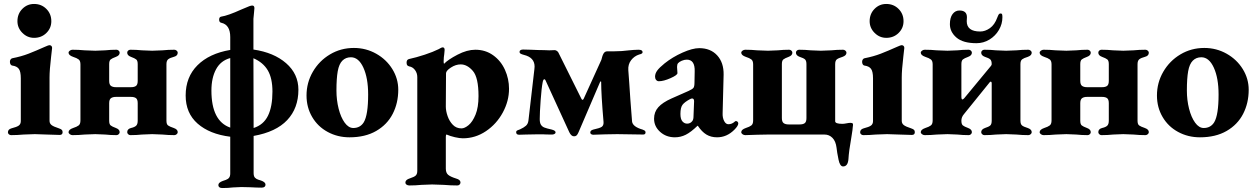

<svg xmlns="http://www.w3.org/2000/svg" viewBox="-20 -679 6343 969"><path d="M20 -11Q20 -26 37 -31Q65 -38 75 -45.5Q85 -53 85 -68V-284Q85 -318 75 -331.5Q65 -345 42 -348Q36 -349 33 -354.5Q30 -360 30 -367Q30 -374 33.5 -379Q37 -384 42 -385Q88 -394 124 -408Q160 -422 207 -443Q225 -451 229 -451Q236 -451 239.5 -447Q243 -443 243 -437L238 -393Q230 -325 230 -288V-69Q230 -56 240 -48Q250 -40 278 -31Q287 -28 291.5 -24Q296 -20 296 -12Q296 2 281 2Q262 2 216 0Q172 -2 156 -2Q139 -2 99 0Q67 3 36 3Q30 3 25 -1Q20 -5 20 -11ZM68 -572Q68 -609 92.5 -634Q117 -659 152 -659Q189 -659 214 -634Q239 -609 239 -572Q239 -537 214 -512.5Q189 -488 152 -488Q118 -488 93 -513Q68 -538 68 -572Z M326 -12Q326 -25 349 -33Q368 -39 377 -46Q386 -53 386 -71V-354Q386 -372 377 -379Q368 -386 349 -392Q326 -400 326 -413Q326 -419 332.5 -423.5Q339 -428 346 -428Q377 -428 407 -425Q445 -423 461 -423Q477 -423 511 -425Q538 -428 568 -428Q574 -428 579 -423.5Q584 -419 584 -413Q584 -399 565 -392Q546 -385 538.5 -379Q531 -373 531 -355V-271Q531 -252 540 -245.5Q549 -239 565 -239H641Q658 -239 666.5 -245.5Q675 -252 675 -271V-355Q675 -373 667.5 -379Q660 -385 641 -392Q622 -399 622 -413Q622 -420 627 -424Q632 -428 638 -428Q668 -428 697 -425Q731 -423 748 -423Q764 -423 800 -425Q829 -428 860 -428Q866 -428 871.5 -423.5Q877 -419 877 -413Q877 -397 857 -392Q838 -387 829 -380Q820 -373 820 -355V-70Q820 -52 828 -46Q836 -40 857 -33Q877 -26 877 -12Q877 -6 871.5 -1.5Q866 3 860 3Q829 3 800 0Q764 -2 748 -2Q731 -2 697 0Q669 3 638 3Q632 3 627 -1.5Q622 -6 622 -12Q622 -28 641 -33Q659 -37 667 -44.5Q675 -52 675 -70V-158Q675 -177 666.5 -183.5Q658 -190 641 -190H565Q549 -190 540 -183.5Q531 -177 531 -158V-70Q531 -52 538.5 -46Q546 -40 565 -33Q584 -26 584 -12Q584 -6 579 -1.5Q574 3 568 3Q538 3 511 0Q477 -2 461 -2Q445 -2 407 0Q377 3 346 3Q339 3 332.5 -1.5Q326 -6 326 -12Z M1082 255Q1082 242 1105 234Q1108 233 1119.5 229Q1131 225 1136.5 217.5Q1142 210 1142 196V11Q1038 -2 977.5 -55Q917 -108 917 -197Q917 -290 976.5 -349.5Q1036 -409 1142 -427V-492Q1142 -554 1097 -564Q1086 -566 1086 -580Q1086 -593 1096 -595Q1130 -600 1198 -631Q1233 -646 1239 -648Q1248 -651 1253 -651Q1264 -651 1264 -638L1262 -615L1259 -584V-429Q1362 -414 1424 -360Q1486 -306 1486 -226Q1486 -133 1429.5 -73Q1373 -13 1260 7V194Q1260 211 1267 218Q1274 225 1284 228Q1294 231 1297 232Q1320 240 1320 253Q1320 260 1315 264Q1310 268 1300 268Q1276 268 1242 266L1198 265Q1185 265 1155 267Q1132 270 1102 270Q1092 270 1087 266Q1082 262 1082 255ZM1142 -386Q1094 -373 1070.5 -329.5Q1047 -286 1047 -222Q1047 -68 1142 -35ZM1355 -217Q1355 -284 1331.5 -324Q1308 -364 1259 -385L1260 -33Q1310 -49 1332.5 -95Q1355 -141 1355 -217Z M1527 -197Q1527 -262 1559 -317Q1591 -372 1645.5 -404.5Q1700 -437 1766 -437Q1827 -437 1878.5 -408Q1930 -379 1960 -330.5Q1990 -282 1990 -226Q1990 -159 1962 -104.5Q1934 -50 1878.5 -18Q1823 14 1744 14Q1684 14 1634 -13Q1584 -40 1555.5 -88.5Q1527 -137 1527 -197ZM1816 -62Q1838 -99 1838 -202Q1838 -285 1814 -337.5Q1790 -390 1751 -390Q1725 -390 1708 -373Q1691 -356 1684.5 -319.5Q1678 -283 1678 -222Q1678 -174 1689 -130.5Q1700 -87 1719.5 -60Q1739 -33 1763 -33Q1798 -33 1816 -62Z M2026 242Q2026 228 2049 221Q2071 214 2078.5 206.5Q2086 199 2086 183V-290Q2086 -310 2074.5 -325.5Q2063 -341 2045 -344Q2038 -346 2035 -350Q2032 -354 2032 -363Q2032 -378 2044 -381Q2081 -389 2123.5 -403Q2166 -417 2194 -431Q2196 -432 2203 -436Q2210 -440 2214 -440Q2224 -440 2224 -427L2222 -405Q2221 -399 2220 -390Q2219 -381 2219 -369Q2219 -359 2221 -357Q2241 -378 2289 -403Q2337 -428 2379 -428Q2430 -428 2469 -400Q2508 -372 2528.5 -326.5Q2549 -281 2549 -231Q2549 -169 2517.5 -111Q2486 -53 2432.5 -17Q2379 19 2316 19Q2300 19 2276 13.5Q2252 8 2234 0Q2230 0 2230 11V172Q2230 193 2241.5 203Q2253 213 2282 222Q2304 228 2304 242Q2304 248 2299.5 252.5Q2295 257 2288 257Q2254 257 2220 254Q2178 252 2161 252Q2145 252 2107 254Q2077 257 2046 257Q2038 257 2032 253Q2026 249 2026 242ZM2395 -194Q2395 -288 2366.5 -321Q2338 -354 2305 -354Q2280 -354 2255.5 -338Q2231 -322 2231 -309L2230 -141Q2230 -119 2239 -93Q2248 -67 2265.5 -49Q2283 -31 2309 -31Q2325 -31 2345 -47.5Q2365 -64 2380 -100.5Q2395 -137 2395 -194Z M3238 -11Q3238 0 3226 0L3095 -2L3035 -1Q2991 1 2974 1Q2968 1 2963.5 -2Q2959 -5 2959 -10Q2959 -21 2974 -25Q3007 -32 3017 -39Q3027 -46 3026 -63Q3014 -203 3014 -266Q3014 -268 3011.5 -268Q3009 -268 3008 -264L2900 -12Q2895 0 2890 4.5Q2885 9 2877 9Q2863 9 2853 -12L2733 -274Q2731 -279 2727 -279Q2722 -279 2719 -265Q2713 -235 2708.5 -172Q2704 -109 2704 -78Q2704 -59 2710 -49.5Q2716 -40 2727 -35.5Q2738 -31 2765 -25Q2784 -20 2784 -11Q2784 -6 2778.5 -3Q2773 0 2767 0Q2733 0 2722 -1H2688Q2660 -1 2634 0Q2608 1 2600 1Q2585 1 2585 -12Q2585 -19 2593.5 -22Q2602 -25 2604 -26Q2624 -35 2634.5 -44.5Q2645 -54 2647 -71L2677 -330Q2678 -335 2678 -343Q2678 -389 2624 -402Q2613 -405 2607.5 -408Q2602 -411 2602 -417Q2602 -423 2607 -426Q2612 -429 2620 -429L2659 -428Q2699 -426 2726 -426L2752 -425L2779 -426Q2785 -426 2790.5 -422Q2796 -418 2798 -414L2914 -181Q2917 -175 2920 -175Q2923 -175 2926 -181L3015 -377Q3020 -399 3026.5 -409.5Q3033 -420 3045 -420H3079Q3117 -420 3155 -425Q3166 -426 3177.5 -427Q3189 -428 3202 -428Q3223 -428 3223 -416Q3223 -411 3219.5 -409Q3216 -407 3212 -405.5Q3208 -404 3206 -404Q3181 -396 3165 -375Q3149 -354 3151 -325Q3156 -261 3156 -257Q3160 -189 3170 -65Q3174 -39 3223 -25Q3224 -24 3228.5 -22.5Q3233 -21 3235.5 -18Q3238 -15 3238 -11ZM2601 1H2600Z M3281 -80Q3281 -114 3302.5 -138Q3324 -162 3369 -182L3455 -220Q3475 -229 3480 -236Q3485 -243 3485 -263L3486 -318Q3488 -378 3446 -378Q3434 -378 3421 -372.5Q3408 -367 3402 -360Q3397 -354 3397 -341Q3397 -334 3398 -325.5Q3399 -317 3399 -310Q3399 -300 3364 -284.5Q3329 -269 3305 -269Q3297 -269 3291.5 -275.5Q3286 -282 3286 -292Q3286 -308 3297 -323Q3308 -338 3334 -359Q3374 -391 3424.5 -413.5Q3475 -436 3509 -436Q3566 -436 3599.5 -399.5Q3633 -363 3632 -302L3627 -108Q3626 -85 3634.5 -68.5Q3643 -52 3656 -52Q3674 -52 3688 -65Q3691 -68 3694 -68Q3699 -68 3702.5 -64.5Q3706 -61 3706 -56Q3706 -44 3686 -24Q3648 14 3599 14Q3568 14 3545 0Q3522 -14 3502 -44H3500Q3467 -12 3441 1Q3415 14 3386 14Q3342 14 3311.5 -13.5Q3281 -41 3281 -80ZM3474 -68Q3480 -76 3480 -91L3483 -168Q3483 -182 3473 -182Q3469 -182 3463 -179Q3435 -164 3424.5 -150Q3414 -136 3414 -104Q3414 -78 3424 -66.5Q3434 -55 3448 -55Q3464 -55 3474 -68Z M4212 127Q4204 88 4202 67Q4198 34 4181.5 17Q4165 0 4141 0H3856L3802 1Q3762 3 3741 3Q3734 3 3727.5 -1.5Q3721 -6 3721 -12Q3721 -25 3744 -33Q3763 -39 3772 -46Q3781 -53 3781 -71V-354Q3781 -372 3772 -379Q3763 -386 3744 -392Q3721 -400 3721 -413Q3721 -419 3727.5 -423.5Q3734 -428 3741 -428Q3772 -428 3802 -425Q3840 -423 3856 -423Q3872 -423 3906 -425Q3933 -428 3963 -428Q3969 -428 3974 -423.5Q3979 -419 3979 -413Q3979 -399 3960 -392Q3941 -385 3933.5 -379Q3926 -373 3926 -355V-83Q3926 -64 3935 -57.5Q3944 -51 3960 -51H4016Q4033 -51 4041.5 -57.5Q4050 -64 4050 -83V-355Q4050 -373 4042.5 -379.5Q4035 -386 4016 -392Q3997 -399 3997 -413Q3997 -420 4002 -424Q4007 -428 4013 -428Q4043 -428 4072 -425Q4106 -423 4123 -423Q4139 -423 4175 -425Q4204 -428 4235 -428Q4241 -428 4246.5 -423.5Q4252 -419 4252 -413Q4252 -399 4232 -392Q4212 -386 4203.5 -379.5Q4195 -373 4195 -355V-67Q4195 -54 4232 -54Q4239 -54 4252 -56.5Q4265 -59 4271 -59Q4285 -59 4285 -52Q4285 -42 4284 -40Q4284 -30 4277 12Q4264 85 4262 124Q4259 161 4235 161Q4219 161 4212 127Z M4321 -11Q4321 -26 4338 -31Q4366 -38 4376 -45.5Q4386 -53 4386 -68V-284Q4386 -318 4376 -331.5Q4366 -345 4343 -348Q4337 -349 4334 -354.5Q4331 -360 4331 -367Q4331 -374 4334.5 -379Q4338 -384 4343 -385Q4389 -394 4425 -408Q4461 -422 4508 -443Q4526 -451 4530 -451Q4537 -451 4540.5 -447Q4544 -443 4544 -437L4539 -393Q4531 -325 4531 -288V-69Q4531 -56 4541 -48Q4551 -40 4579 -31Q4588 -28 4592.5 -24Q4597 -20 4597 -12Q4597 2 4582 2Q4563 2 4517 0Q4473 -2 4457 -2Q4440 -2 4400 0Q4368 3 4337 3Q4331 3 4326 -1Q4321 -5 4321 -11ZM4369 -572Q4369 -609 4393.5 -634Q4418 -659 4453 -659Q4490 -659 4515 -634Q4540 -609 4540 -572Q4540 -537 4515 -512.5Q4490 -488 4453 -488Q4419 -488 4394 -513Q4369 -538 4369 -572Z M4627 -12Q4627 -25 4650 -33Q4669 -39 4678 -46Q4687 -53 4687 -71V-354Q4687 -372 4678 -379Q4669 -386 4650 -392Q4627 -400 4627 -413Q4627 -419 4633.5 -423.5Q4640 -428 4647 -428Q4678 -428 4708 -425Q4746 -423 4762 -423Q4778 -423 4812 -425Q4839 -428 4869 -428Q4875 -428 4880 -423.5Q4885 -419 4885 -413Q4885 -399 4866 -392Q4847 -385 4839.5 -379Q4832 -373 4832 -355V-192Q4832 -177 4837 -177Q4841 -177 4847 -184L4976 -340Q4977 -341 4981 -346Q4985 -351 4985 -355Q4985 -373 4977.5 -379.5Q4970 -386 4951 -392Q4932 -399 4932 -413Q4932 -420 4937 -424Q4942 -428 4948 -428Q4979 -428 5007 -425Q5041 -423 5058 -423Q5074 -423 5110 -425Q5138 -428 5170 -428Q5176 -428 5181.5 -423.5Q5187 -419 5187 -413Q5187 -399 5167 -392Q5147 -386 5138.5 -379.5Q5130 -373 5130 -355V-70Q5130 -52 5138.5 -45.5Q5147 -39 5167 -33Q5187 -26 5187 -12Q5187 -6 5181.5 -1.5Q5176 3 5170 3Q5139 3 5110 0Q5074 -2 5058 -2Q5041 -2 5007 0Q4979 3 4948 3Q4942 3 4937 -1.5Q4932 -6 4932 -12Q4932 -26 4951 -33Q4970 -39 4977.5 -45.5Q4985 -52 4985 -70V-259Q4985 -265 4982 -266.5Q4979 -268 4976 -265L4845 -103Q4832 -88 4832 -70Q4832 -52 4839.5 -46Q4847 -40 4866 -33Q4885 -26 4885 -12Q4885 -6 4880 -1.5Q4875 3 4869 3Q4839 3 4812 0Q4778 -2 4762 -2Q4746 -2 4708 0Q4678 3 4647 3Q4640 3 4633.5 -1.5Q4627 -6 4627 -12ZM4774 -557Q4774 -590 4787.5 -608Q4801 -626 4822 -626Q4860 -626 4860 -592L4859 -572Q4859 -520 4927 -520Q4952 -520 4976 -537Q5000 -554 5013 -590Q5018 -603 5021 -607Q5024 -611 5030 -611Q5036 -611 5037.5 -606.5Q5039 -602 5039 -592Q5039 -558 5021.5 -528Q5004 -498 4974 -479.5Q4944 -461 4908 -461Q4840 -461 4807 -489.5Q4774 -518 4774 -557Z M5227 -12Q5227 -25 5250 -33Q5269 -39 5278 -46Q5287 -53 5287 -71V-354Q5287 -372 5278 -379Q5269 -386 5250 -392Q5227 -400 5227 -413Q5227 -419 5233.5 -423.5Q5240 -428 5247 -428Q5278 -428 5308 -425Q5346 -423 5362 -423Q5378 -423 5412 -425Q5439 -428 5469 -428Q5475 -428 5480 -423.5Q5485 -419 5485 -413Q5485 -399 5466 -392Q5447 -385 5439.5 -379Q5432 -373 5432 -355V-271Q5432 -252 5441 -245.5Q5450 -239 5466 -239H5542Q5559 -239 5567.5 -245.5Q5576 -252 5576 -271V-355Q5576 -373 5568.5 -379Q5561 -385 5542 -392Q5523 -399 5523 -413Q5523 -420 5528 -424Q5533 -428 5539 -428Q5569 -428 5598 -425Q5632 -423 5649 -423Q5665 -423 5701 -425Q5730 -428 5761 -428Q5767 -428 5772.5 -423.5Q5778 -419 5778 -413Q5778 -397 5758 -392Q5739 -387 5730 -380Q5721 -373 5721 -355V-70Q5721 -52 5729 -46Q5737 -40 5758 -33Q5778 -26 5778 -12Q5778 -6 5772.5 -1.5Q5767 3 5761 3Q5730 3 5701 0Q5665 -2 5649 -2Q5632 -2 5598 0Q5570 3 5539 3Q5533 3 5528 -1.5Q5523 -6 5523 -12Q5523 -28 5542 -33Q5560 -37 5568 -44.5Q5576 -52 5576 -70V-158Q5576 -177 5567.5 -183.5Q5559 -190 5542 -190H5466Q5450 -190 5441 -183.5Q5432 -177 5432 -158V-70Q5432 -52 5439.5 -46Q5447 -40 5466 -33Q5485 -26 5485 -12Q5485 -6 5480 -1.5Q5475 3 5469 3Q5439 3 5412 0Q5378 -2 5362 -2Q5346 -2 5308 0Q5278 3 5247 3Q5240 3 5233.5 -1.5Q5227 -6 5227 -12Z M5819 -197Q5819 -262 5851 -317Q5883 -372 5937.5 -404.5Q5992 -437 6058 -437Q6119 -437 6170.5 -408Q6222 -379 6252 -330.5Q6282 -282 6282 -226Q6282 -159 6254 -104.5Q6226 -50 6170.5 -18Q6115 14 6036 14Q5976 14 5926 -13Q5876 -40 5847.5 -88.5Q5819 -137 5819 -197ZM6108 -62Q6130 -99 6130 -202Q6130 -285 6106 -337.5Q6082 -390 6043 -390Q6017 -390 6000 -373Q5983 -356 5976.5 -319.5Q5970 -283 5970 -222Q5970 -174 5981 -130.5Q5992 -87 6011.5 -60Q6031 -33 6055 -33Q6090 -33 6108 -62Z"/></svg>

Font: EB Garamond ExtraBold
Style: Regular
Weight: 800
Designer: Georg Duffner and Octavio Pardo
Foundry: Georg Duffner
Version: Version 1.000